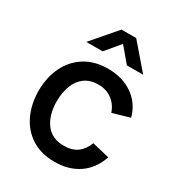

<svg xmlns="http://www.w3.org/2000/svg" viewBox="-186 -887 939 1018"><g transform="rotate(30 284.0 -377.5)"><path d="M129.5 -620 258.5 -770H348.5L478 -620H378L303.5 -708.5L229.5 -620ZM301 15Q218 15 160 -22Q102 -59 71.2 -123.5Q40.5 -188 40 -270Q40.5 -353.5 72 -417.8Q103.5 -482 162 -518.5Q220.5 -555 302.5 -555Q391 -555 453.8 -511Q516.5 -467 536.5 -390.5L432.5 -360.5Q417 -406 381.8 -431.2Q346.5 -456.5 301 -456.5Q249.5 -456.5 216.5 -432.2Q183.5 -408 167.5 -366Q151.5 -324 151 -270Q151.5 -186.5 189.2 -135Q227 -83.5 301 -83.5Q351.5 -83.5 382.8 -106.8Q414 -130 430.5 -173.5L536.5 -148.5Q510 -69.5 449 -27.2Q388 15 301 15Z"/></g></svg>

Font: Manrope ExtraLight SemiBold
Style: Regular
Weight: 600
Version: Version 4.504